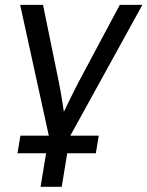

<svg xmlns="http://www.w3.org/2000/svg" viewBox="-20 -542 589 767"><path d="M176.8 8.3 60.5 -522.5H151.9L213.9 -219.7Q222.2 -179.7 228.3 -139.6Q234.4 -99.6 240.7 -60.1H218.3Q237.3 -99.6 256.6 -139.6Q275.9 -179.7 296.9 -219.7L458.5 -522.5H548.8L256.3 8.3ZM142.1 204.1 176.3 -3.9H260.7L226.6 204.1ZM49.8 70.3 61.5 0H374.5L362.8 70.3Z"/></svg>

Font: Inter 28pt
Style: Italic
Weight: 400
Italic angle: -9.3988°
Designer: Rasmus Andersson
Foundry: rsms
Version: Version 4.001;git-66647c0bb